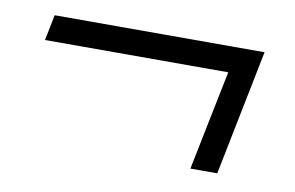

<svg xmlns="http://www.w3.org/2000/svg" viewBox="-42 -398 602 392"><g transform="rotate(10 259.0 -202.0)"><path d="M413.1 -278.3H33.2L43.9 -331.5H479L426.8 -71.3H371.1Z"/></g></svg>

Font: Reddit Sans Chocolate Light
Style: Italic
Weight: 300
Italic angle: -11.25°
Designer: Stephen Hutchings
Version: Version 1.013